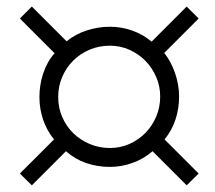

<svg xmlns="http://www.w3.org/2000/svg" viewBox="-20 -720 650 580"><path d="M463.9 -428.2Q463.9 -459.5 451.9 -487.3Q439.9 -515.1 419.4 -536.1Q398.9 -557.1 371.1 -569.6Q343.3 -582 312 -582Q279.3 -582 251 -570.1Q222.7 -558.1 201.4 -537.1Q180.2 -516.1 168 -487.8Q155.8 -459.5 155.8 -426.8Q155.8 -394.5 168 -366.5Q180.2 -338.4 201.4 -317.6Q222.7 -296.9 251.2 -284.9Q279.8 -272.9 312 -272.9Q343.8 -272.9 371.6 -285.4Q399.4 -297.9 419.9 -319.1Q440.4 -340.3 452.1 -368.4Q463.9 -396.5 463.9 -428.2ZM543.9 -160.2 440.9 -263.2Q413.6 -239.7 380.1 -227.8Q346.7 -215.8 312 -215.8Q274.4 -215.8 240.7 -227.3Q207 -238.8 179.2 -263.2L76.2 -160.2L40 -195.8L143.1 -298.8Q121.1 -326.2 110.1 -358.9Q99.1 -391.6 99.1 -426.8Q99.1 -444.3 101.8 -462.2Q104.5 -480 110.1 -497.1Q115.7 -514.2 124.3 -530Q132.8 -545.9 145 -559.1L40 -664.1L76.2 -700.2L181.2 -595.2Q208 -617.2 242.4 -628.2Q276.9 -639.2 312 -639.2Q346.7 -639.2 379.4 -627.7Q412.1 -616.2 438 -594.2L543.9 -700.2L580.1 -664.1L476.1 -560.1Q497.1 -533.7 509 -498.5Q521 -463.4 521 -428.2Q521 -392.6 510.3 -359.4Q499.5 -326.2 477.1 -298.8L580.1 -195.8Z"/></svg>

Font: Charis SIL Cyr
Style: Bold
Weight: 700
Foundry: SIL International
Version: Version 5.000